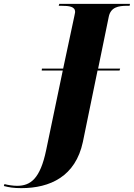

<svg xmlns="http://www.w3.org/2000/svg" viewBox="-179 -734 693 994"><path d="M-69 240C81 240 212 179 250 1L326 -369H440L443 -379H329L384 -647C394 -697 434 -704 479 -704H492L494 -714H128L125 -704H138C180 -704 210 -700 210 -672C210 -668 207 -658 206 -651L148 -379H38L37 -369H146L60 43C29 192 -21 228 -91 228C-111 228 -138 224 -156 219L-159 229C-133 236 -108 240 -69 240Z"/></svg>

Font: Noto Serif Display ExtraBold
Style: Italic
Weight: 800
Italic angle: -12°
Designer: Monotype Design Team
Foundry: Monotype Imaging Inc.
Version: Version 2.009